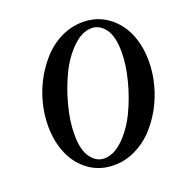

<svg xmlns="http://www.w3.org/2000/svg" viewBox="-125 -787 871 911"><g transform="rotate(-20 311.0 -331.5)"><path d="M299.8 13.2Q227.5 13.2 173.8 -25.9Q120.1 -64.9 93.5 -127.9Q66.9 -190.9 66.9 -267.6Q66.9 -326.2 82.3 -385.3Q97.7 -444.3 126.7 -496.3Q155.8 -548.3 194.3 -588.9Q232.9 -629.4 283.4 -652.8Q334 -676.3 388.7 -676.3Q460.4 -676.3 514.4 -637.2Q568.4 -598.1 595 -535.2Q621.6 -472.2 621.6 -395.5Q621.6 -336.9 606.2 -277.8Q590.8 -218.8 561.8 -166.7Q532.7 -114.7 493.9 -74.2Q455.1 -33.7 404.5 -10.3Q354 13.2 299.8 13.2ZM266.1 -32.7Q314 -32.7 361.1 -77.9Q408.2 -123 441.2 -190.4Q474.1 -257.8 494.6 -335.9Q515.1 -414.1 515.1 -480Q515.1 -559.1 487.1 -596.9Q459 -634.8 418.9 -634.8Q371.1 -634.8 324 -589.6Q276.9 -544.4 244.1 -477.3Q211.4 -410.2 190.9 -332Q170.4 -253.9 170.4 -188Q170.4 -108.9 198.5 -70.8Q226.6 -32.7 266.1 -32.7Z"/></g></svg>

Font: Elstob 8pt SemiBold
Style: Italic
Weight: 600
Italic angle: -20°
Designer: Peter S. Baker
Version: Version 1.015